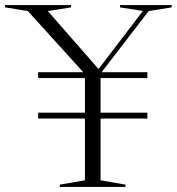

<svg xmlns="http://www.w3.org/2000/svg" viewBox="-50 -735 695 755"><path d="M529.5 -292V-269H345.5V-26L443.5 -9V0H185V-9L284 -26V-269H100V-292H284V-428H100V-451H277.5L59.5 -691.5L-30 -706V-715H229.5V-706L138 -691.5L337.5 -463.5L512 -692L422 -706V-715H625V-706L534.5 -691.5L349.5 -451H529.5V-428H345.5V-292Z"/></svg>

Font: Newsreader 72pt Light
Style: Regular
Weight: 300
Designer: Hugues Gentile
Foundry: Production Type
Version: Version 1.003; ttfautohint (v1.8.3)